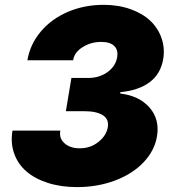

<svg xmlns="http://www.w3.org/2000/svg" viewBox="-20 -757 715 787"><path d="M295.5 9.9Q229.8 9.9 176.1 -7.3Q122.5 -24.5 87.7 -54.9Q52.9 -85.2 37.8 -128.4Q22.7 -171.5 31.2 -221.6H227.3Q221.2 -190.3 244.5 -169.7Q267.8 -149.1 306.8 -149.1Q350.9 -149.1 383.5 -175.2Q416.2 -201.3 421.9 -235.8Q427.2 -268.5 401.3 -284.8Q375.4 -301.1 328.1 -301.1H250L272.7 -437.5H342.3Q387.4 -437.5 420.8 -461.6Q454.2 -485.8 460.2 -522.7Q465.2 -551.5 448.5 -568.4Q431.8 -585.2 394.9 -585.2Q352.6 -585.2 318.5 -563.7Q284.4 -542.3 279.8 -509.9H92.3Q103.3 -575.6 147.2 -627.7Q191.1 -679.7 258.5 -708.5Q326 -737.2 404.8 -737.2Q465.6 -737.2 515.4 -719.3Q565.3 -701.3 596.8 -671.2Q628.2 -641 642.2 -600.5Q656.2 -560 649.1 -515.6Q638.8 -453.5 592.7 -419.6Q546.5 -385.7 473 -379.3V-373.6Q550.8 -364.3 592.9 -316.2Q634.9 -268.1 623.6 -198.9Q614 -139.9 568.9 -92.2Q523.8 -44.4 451.9 -17.2Q380 9.9 295.5 9.9Z"/></svg>

Font: Karasuma Gothic
Style: Italic
Weight: 900
Italic angle: -9.39999°
Designer: Rasmus Andersson / Ryoko Nishizuka
Foundry: Genbu
Version: Version 1.00